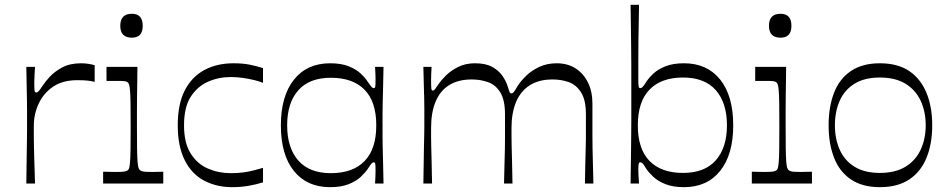

<svg xmlns="http://www.w3.org/2000/svg" viewBox="-20 -760 3930 795"><path d="M89 0Q90 -68 90.5 -109.5Q91 -151 91.5 -177Q92 -203 92 -222.5Q92 -242 92 -266Q92 -289 92 -308Q92 -327 91.5 -349Q91 -371 90.5 -402Q90 -433 89 -483H125Q124 -466 123 -449Q122 -432 122 -421Q122 -393 123 -385Q124 -377 130 -377Q135 -377 140.5 -383Q146 -389 157 -406Q166 -420 185.5 -441.5Q205 -463 237 -480.5Q269 -498 316 -498Q332 -498 347 -495.5Q362 -493 372 -490V-421Q360 -424 344.5 -426Q329 -428 300 -428Q240 -428 200.5 -401.5Q161 -375 140.5 -331.5Q120 -288 120 -239Q120 -215 120 -197.5Q120 -180 120.5 -157.5Q121 -135 122 -98.5Q123 -62 125 0Z M407 0V-49Q422 -49 434 -48.5Q446 -48 456 -48Q484 -48 494 -49.5Q504 -51 509 -55Q513 -58 515 -65Q517 -72 518.5 -90Q520 -108 520.5 -143Q521 -178 521 -238Q521 -296 520.5 -331Q520 -366 518.5 -383.5Q517 -401 515 -408Q513 -415 509 -419Q504 -423 495 -424Q486 -425 461 -425Q452 -425 442.5 -425Q433 -425 421 -425V-483H549Q549 -466 548.5 -434Q548 -402 547.5 -365.5Q547 -329 547 -297Q547 -265 547 -246Q547 -184 547.5 -147Q548 -110 549.5 -91Q551 -72 553.5 -65Q556 -58 560 -55Q565 -51 574.5 -49.5Q584 -48 613 -48Q623 -48 633.5 -48.5Q644 -49 656 -49V0ZM526 -604Q478 -604 478 -653Q478 -703 526 -703Q571 -703 571 -653Q571 -604 526 -604Z M942 15Q876 15 824.5 -12.5Q773 -40 744.5 -97.5Q716 -155 716 -241Q716 -329 745 -385.5Q774 -442 826 -470Q878 -498 947 -498Q984 -498 1012.5 -492.5Q1041 -487 1069 -478V-417Q1052 -424 1030.5 -429Q1009 -434 985 -437.5Q961 -441 935 -441Q885 -441 841 -421.5Q797 -402 769.5 -359Q742 -316 742 -241Q742 -168 769.5 -124.5Q797 -81 841 -62Q885 -43 935 -43Q964 -43 987 -46Q1010 -49 1030.5 -54.5Q1051 -60 1069 -65V-5Q1041 4 1008.5 9.5Q976 15 942 15Z M1347 15Q1251 15 1197 -52Q1143 -119 1143 -241Q1143 -362 1197 -430Q1251 -498 1347 -498Q1393 -498 1424 -485.5Q1455 -473 1474 -455Q1493 -437 1503 -421Q1514 -405 1518.5 -400Q1523 -395 1528 -395Q1533 -395 1534 -402.5Q1535 -410 1535 -431Q1535 -440 1534.5 -454Q1534 -468 1533 -483H1568Q1567 -425 1566 -388.5Q1565 -352 1564.5 -328Q1564 -304 1564 -284.5Q1564 -265 1564 -241Q1564 -216 1564 -197Q1564 -178 1564.5 -154.5Q1565 -131 1566 -94.5Q1567 -58 1568 0H1533Q1534 -15 1534.5 -29.5Q1535 -44 1535 -55Q1535 -74 1534 -81Q1533 -88 1528 -88Q1523 -88 1518.5 -83Q1514 -78 1503 -61Q1493 -46 1474 -28Q1455 -10 1424 2.5Q1393 15 1347 15ZM1350 -43Q1441 -43 1489.5 -93Q1538 -143 1538 -241Q1538 -339 1489.5 -388.5Q1441 -438 1350 -438Q1261 -438 1215 -386Q1169 -334 1169 -241Q1169 -148 1215 -95.5Q1261 -43 1350 -43Z M1733 0Q1734 -55 1734.5 -92.5Q1735 -130 1735.5 -155.5Q1736 -181 1736.5 -199Q1737 -217 1737 -233Q1737 -249 1737 -269Q1737 -293 1737 -311.5Q1737 -330 1736.5 -351Q1736 -372 1735 -403Q1734 -434 1733 -483H1767Q1766 -468 1765.5 -454Q1765 -440 1765 -430Q1765 -402 1766 -393.5Q1767 -385 1772 -385Q1777 -385 1781 -390.5Q1785 -396 1796 -412Q1806 -427 1826 -447Q1846 -467 1876.5 -482.5Q1907 -498 1947 -498Q1991 -498 2018 -483Q2045 -468 2060 -446.5Q2075 -425 2082 -403Q2088 -383 2090.5 -378Q2093 -373 2098 -373Q2102 -373 2107 -378.5Q2112 -384 2122 -402Q2136 -424 2158.5 -446Q2181 -468 2213 -483Q2245 -498 2285 -498Q2330 -498 2363 -477Q2396 -456 2414.5 -418.5Q2433 -381 2433 -331Q2433 -287 2433 -255.5Q2433 -224 2433 -198Q2433 -172 2433.5 -145.5Q2434 -119 2435 -84.5Q2436 -50 2437 0H2402Q2403 -49 2403.5 -82Q2404 -115 2405 -139.5Q2406 -164 2406 -185Q2406 -206 2406 -230Q2406 -254 2406 -287Q2406 -346 2386 -377.5Q2366 -409 2335 -420Q2304 -431 2268 -431Q2211 -431 2173 -406.5Q2135 -382 2116.5 -337Q2098 -292 2098 -231Q2098 -211 2098 -195Q2098 -179 2098.5 -157Q2099 -135 2100 -98.5Q2101 -62 2102 0H2067Q2068 -49 2069 -82.5Q2070 -116 2070.5 -140Q2071 -164 2071 -185.5Q2071 -207 2071 -230.5Q2071 -254 2071 -287Q2071 -346 2051.5 -377.5Q2032 -409 2000.5 -420Q1969 -431 1933 -431Q1878 -431 1840.5 -408Q1803 -385 1784 -340Q1765 -295 1765 -231Q1765 -210 1765 -194Q1765 -178 1765.5 -156Q1766 -134 1767 -97.5Q1768 -61 1769 0Z M2812 15Q2767 15 2735.5 2.5Q2704 -10 2685 -28Q2666 -46 2656 -61Q2646 -78 2641 -83Q2636 -88 2631 -88Q2626 -88 2624.5 -81Q2623 -74 2623 -55Q2623 -44 2624 -29.5Q2625 -15 2626 0H2591Q2592 -59 2592.5 -106.5Q2593 -154 2593.5 -191.5Q2594 -229 2594 -260Q2594 -291 2594 -318.5Q2594 -346 2594 -373Q2594 -400 2594 -427Q2594 -454 2594 -484Q2594 -514 2593.5 -551Q2593 -588 2592.5 -634.5Q2592 -681 2591 -740H2626Q2626 -719 2625 -680Q2624 -641 2623.5 -594Q2623 -547 2623 -503Q2623 -459 2623 -428Q2623 -409 2624.5 -402Q2626 -395 2631 -395Q2636 -395 2641 -400Q2646 -405 2656 -421Q2666 -437 2685 -455Q2704 -473 2735.5 -485.5Q2767 -498 2812 -498Q2908 -498 2962 -430.5Q3016 -363 3016 -241Q3016 -120 2962 -52.5Q2908 15 2812 15ZM2808 -44Q2898 -44 2944 -96.5Q2990 -149 2990 -241Q2990 -334 2944 -386.5Q2898 -439 2808 -439Q2718 -439 2669.5 -389Q2621 -339 2621 -241Q2621 -143 2669.5 -93.5Q2718 -44 2808 -44Z M3093 0V-49Q3108 -49 3120 -48.5Q3132 -48 3142 -48Q3170 -48 3180 -49.5Q3190 -51 3195 -55Q3199 -58 3201 -65Q3203 -72 3204.5 -90Q3206 -108 3206.5 -143Q3207 -178 3207 -238Q3207 -296 3206.5 -331Q3206 -366 3204.5 -383.5Q3203 -401 3201 -408Q3199 -415 3195 -419Q3190 -423 3181 -424Q3172 -425 3147 -425Q3138 -425 3128.5 -425Q3119 -425 3107 -425V-483H3235Q3235 -466 3234.5 -434Q3234 -402 3233.5 -365.5Q3233 -329 3233 -297Q3233 -265 3233 -246Q3233 -184 3233.5 -147Q3234 -110 3235.5 -91Q3237 -72 3239.5 -65Q3242 -58 3246 -55Q3251 -51 3260.5 -49.5Q3270 -48 3299 -48Q3309 -48 3319.5 -48.5Q3330 -49 3342 -49V0ZM3212 -604Q3164 -604 3164 -653Q3164 -703 3212 -703Q3257 -703 3257 -653Q3257 -604 3212 -604Z M3623 15Q3551 15 3503.5 -17Q3456 -49 3433.5 -107Q3411 -165 3411 -241Q3411 -318 3433.5 -376Q3456 -434 3503.5 -466Q3551 -498 3623 -498Q3697 -498 3744.5 -466Q3792 -434 3816 -376Q3840 -318 3840 -241Q3840 -165 3816.5 -107Q3793 -49 3745 -17Q3697 15 3623 15ZM3623 -44Q3687 -44 3729 -69.5Q3771 -95 3792 -140Q3813 -185 3813 -241Q3813 -298 3792 -343Q3771 -388 3729 -413.5Q3687 -439 3623 -439Q3560 -439 3518.5 -413.5Q3477 -388 3457 -343Q3437 -298 3437 -241Q3437 -185 3457 -140Q3477 -95 3518.5 -69.5Q3560 -44 3623 -44Z"/></svg>

Font: Ojuju
Style: Regular
Weight: 400
Designer: Chisaokwu Joboson, Mirko Velimirovic
Foundry: Udi Foundry
Version: Version 1.000